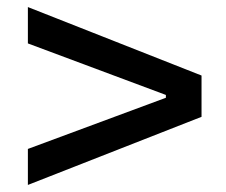

<svg xmlns="http://www.w3.org/2000/svg" viewBox="-20 -633 640 544"><path d="M59 -109V-211L450 -356V-364L59 -510V-613L551 -419V-302Z"/></svg>

Font: Mona Sans Medium
Style: Regular
Weight: 500
Designer: Deni Anggara
Foundry: GitHub
Version: Version 2.000;Glyphs 3.2.3 (3260)